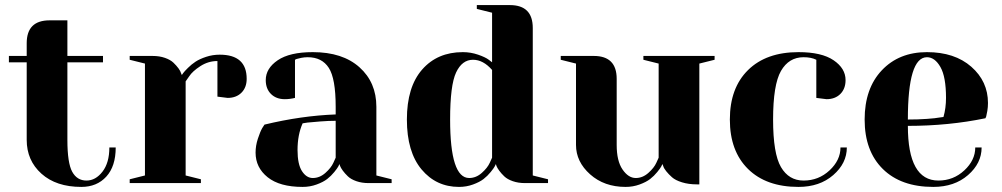

<svg xmlns="http://www.w3.org/2000/svg" viewBox="-20 -720 3940 755"><path d="M85 -500V-550Q85 -640 175 -640H245V-500H385V-475H245V-170Q245 -79 264 -44.5Q283 -10 320 -10Q356 -10 383 -45Q410 -80 410 -140H435Q435 -66 398 -25.5Q361 15 300 15Q201 15 143 -37Q85 -89 85 -170V-475H15V-500Z M835 -340V-480Q799 -480 768 -460Q737 -440 724 -420L710 -400V-30L770 -15V0H490V-15L550 -30V-470L490 -485V-500H580Q607 -500 628.5 -492.5Q650 -485 662 -473.5Q674 -462 682 -451Q690 -440 692 -432L695 -425Q697 -428 701 -433.5Q705 -439 719 -453Q733 -467 749 -477.5Q765 -488 790.5 -496.5Q816 -505 844 -505Q950 -505 950 -410Q950 -376 929.5 -355.5Q909 -335 875 -335Z M1170 -235Q1150 -190 1150 -130Q1150 -74 1167.5 -47Q1185 -20 1210 -20Q1237 -20 1259.5 -40Q1282 -60 1291 -80L1300 -100V-245Q1273 -245 1240.5 -242.5Q1208 -240 1189 -238ZM1210 -515Q1327 -515 1393.5 -455.5Q1460 -396 1460 -300V-30L1520 -15V0H1430Q1403 0 1381.5 -7.5Q1360 -15 1348 -26.5Q1336 -38 1328 -49Q1320 -60 1317 -68L1315 -75Q1313 -71 1310 -65Q1307 -59 1294.5 -43.5Q1282 -28 1266.5 -16Q1251 -4 1225 5.5Q1199 15 1170 15Q1080 15 1032.5 -23Q985 -61 985 -120Q985 -147 994 -174.5Q1003 -202 1011 -216L1020 -230Q1165 -265 1300 -270V-300Q1300 -411 1273 -453Q1246 -495 1190 -495Q1177 -495 1164.5 -492.5Q1152 -490 1146 -488L1140 -485V-335Q1120 -330 1100 -330Q1066 -330 1045.5 -350.5Q1025 -371 1025 -405Q1025 -451 1072 -483Q1119 -515 1210 -515Z M1915 -100V-445Q1880 -485 1840 -485Q1797 -485 1773.5 -435Q1750 -385 1750 -250Q1750 -20 1825 -20Q1852 -20 1874.5 -40Q1897 -60 1906 -80ZM1855 -700H1985Q2075 -700 2075 -610V-30L2135 -15V0H2045Q2018 0 1996.5 -7.5Q1975 -15 1963 -26.5Q1951 -38 1943 -49Q1935 -60 1932 -68L1930 -75Q1928 -71 1925 -65Q1922 -59 1909.5 -43.5Q1897 -28 1881.5 -16Q1866 -4 1840 5.5Q1814 15 1785 15Q1695 15 1637.5 -54Q1580 -123 1580 -250Q1580 -378 1640 -446.5Q1700 -515 1800 -515Q1831 -515 1860 -505Q1889 -495 1902 -485L1915 -475V-670L1855 -685Z M2185 -500H2315Q2405 -500 2405 -410V-150Q2405 -87 2428 -53.5Q2451 -20 2480 -20Q2507 -20 2529.5 -40Q2552 -60 2561 -80L2570 -100V-470L2510 -485V-500H2790V-485L2730 -470V5H2720Q2688 5 2662 -3Q2636 -11 2622.5 -23Q2609 -35 2599.5 -47Q2590 -59 2588 -67L2585 -75Q2583 -71 2580 -65Q2577 -59 2564.5 -43.5Q2552 -28 2536.5 -16Q2521 -4 2495 5.5Q2469 15 2440 15Q2356 15 2300.5 -34.5Q2245 -84 2245 -150V-470L2185 -485Z M3140 -495Q3082 -495 3051 -441Q3020 -387 3020 -250Q3020 -116 3051 -63Q3082 -10 3140 -10Q3199 -10 3242 -50Q3285 -90 3285 -140H3310Q3310 -78 3256.5 -31.5Q3203 15 3120 15Q2993 15 2921.5 -55.5Q2850 -126 2850 -250Q2850 -374 2921.5 -444.5Q2993 -515 3120 -515Q3211 -515 3258 -483Q3305 -451 3305 -405Q3305 -371 3284.5 -350.5Q3264 -330 3230 -330L3190 -335V-485Q3170 -495 3140 -495Z M3550 -250Q3590 -250 3625 -252.5Q3660 -255 3675 -258L3690 -260Q3700 -295 3700 -335Q3700 -418 3678 -456.5Q3656 -495 3625 -495Q3550 -495 3550 -250ZM3650 15Q3523 15 3451.5 -55.5Q3380 -126 3380 -250Q3380 -372 3447.5 -443.5Q3515 -515 3625 -515Q3734 -515 3799.5 -457.5Q3865 -400 3865 -315Q3865 -299 3862.5 -284Q3860 -269 3858 -262L3855 -255Q3710 -225 3550 -225Q3550 -10 3670 -10Q3729 -10 3772 -50Q3815 -90 3815 -140H3840Q3840 -78 3786.5 -31.5Q3733 15 3650 15Z"/></svg>

Font: Yeseva One
Style: Regular
Weight: 400
Designer: Jovanny Lemonad
Foundry: Jovanny Lemonad
Version: Version 2.000